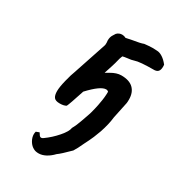

<svg xmlns="http://www.w3.org/2000/svg" viewBox="-158 -488 755 828"><g transform="rotate(30 219.5 -74.0)"><path d="M414 -315Q340 -315 318 -307Q307 -303 286 -301Q270 -299 264 -297Q259 -287 253 -261Q254 -263 246 -237L233 -197Q233 -198 233.5 -198Q234 -198 234 -198Q238 -200 251.5 -208Q265 -216 277.5 -220Q290 -224 302 -224Q342 -224 362 -204.5Q382 -185 382 -150Q382 -138 381 -132L364 -51Q360 -14 345 30Q330 71 321 88L310 110Q295 143 284 160Q245 199 229 210Q213 227 195 236.5Q177 246 160 246Q145 246 136 241Q121 234 111 217.5Q101 201 101 184Q101 179 103 171L119 165Q121 168 125.5 175Q130 182 136 182Q141 182 146 178Q177 156 202.5 126.5Q228 97 230 79Q242 58 251 31Q260 4 263 -3Q268 -16 274 -41.5Q280 -67 281 -76Q287 -106 287 -134Q282 -139 275 -139Q248 -139 194 -81Q169 -4 163 7Q152 14 131 14Q110 14 102.5 4Q95 -6 95 -27Q95 -47 104 -83Q113 -119 120 -136L175 -301Q176 -303 176 -315Q175 -319 175 -325Q175 -342 182.5 -353.5Q190 -365 191 -367Q202 -378 217 -378Q227 -378 236 -373Q243 -375 265 -379Q304 -385 319 -391Q330 -392 340 -393Q350 -394 361 -394Q373 -394 381 -393Q394 -393 409 -383.5Q424 -374 438 -356Q440 -337 434.5 -326.5Q429 -316 414 -315Z"/></g></svg>

Font: Caveat
Style: Bold
Weight: 700
Designer: Pablo Impallari
Foundry: Pablo Impallari
Version: Version 1.500; ttfautohint (v1.6)